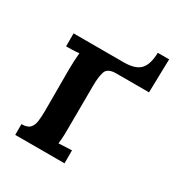

<svg xmlns="http://www.w3.org/2000/svg" viewBox="-147 -714 772 820"><g transform="rotate(30 238.5 -304.0)"><path d="M44 0V-53Q73 -53 85 -66Q97 -79 100 -101.5Q103 -124 103 -153V-357Q103 -374 104 -396Q105 -418 107 -439Q92 -437 73.5 -436.5Q55 -436 43 -436V-500H291Q348 -500 371.5 -525.5Q395 -551 396 -608H452L448 -443H286Q244 -443 235.5 -417Q227 -391 227 -347L226 -143Q226 -126 225.5 -104Q225 -82 222 -61L287 -64V0Z"/></g></svg>

Font: Lora SemiBold
Style: Regular
Weight: 600
Designer: Olga Karpushina, Alexei Vanyashin (Cyrillic)
Foundry: Cyreal
Version: Version 3.011; ttfautohint (v1.8.4.7-5d5b)